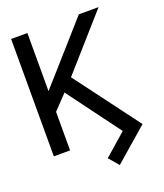

<svg xmlns="http://www.w3.org/2000/svg" viewBox="-162 -833 954 1118"><g transform="rotate(-20 315.5 -274.0)"><path d="M142 -367.5 214.5 -448.9 460.9 -727.3H583.1L292.6 -398.4L590.9 0L384.9 179L332.4 117.9L468.8 -1.4L226.6 -327.8L142 -239V0H41.2V-727.3H142Z"/></g></svg>

Font: Interop
Style: Regular
Weight: 400
Designer: Rasmus Andersson, Google, Jang Haemin
Foundry: jhaemin
Version: Version 1.008